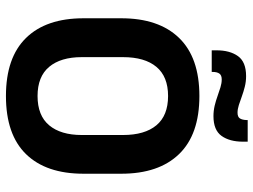

<svg xmlns="http://www.w3.org/2000/svg" viewBox="-126 -733 874 662"><g transform="rotate(90 311.0 -402.0)"><path d="M311 14.5Q178.5 14.5 110.8 -54.8Q43 -124 43 -253V-383Q43 -512.5 110.8 -582.5Q178.5 -652.5 311 -652.5Q443.5 -652.5 511.2 -582.5Q579 -512.5 579 -383V-253Q579 -124 511.5 -54.8Q444 14.5 311 14.5ZM311 -94.5Q378.5 -94.5 412 -134.5Q445.5 -174.5 445.5 -247V-389Q445.5 -464 412 -504.2Q378.5 -544.5 311 -544.5Q244 -544.5 210.5 -504.2Q177 -464 177 -389V-247Q177 -174.5 210.5 -134.5Q244 -94.5 311 -94.5ZM380.5 -701Q362 -701 344.2 -705.2Q326.5 -709.5 310.8 -715.2Q295 -721 280.8 -725.2Q266.5 -729.5 254 -729.5Q239.5 -729.5 233.8 -721.5Q228 -713.5 228 -698V-695H153.5V-711.5Q153.5 -757.5 173.5 -785.5Q193.5 -813.5 242.5 -813.5Q261.5 -813.5 279.2 -809Q297 -804.5 312.5 -798.8Q328 -793 342.2 -788.5Q356.5 -784 368.5 -784Q383 -784 388.2 -792Q393.5 -800 394 -816V-819H468.5V-803Q468.5 -756.5 448.5 -728.8Q428.5 -701 380.5 -701Z"/></g></svg>

Font: Anek Devanagari SemiBold
Style: Regular
Weight: 600
Designer: Kailash Malviya (Devanagari) & Yesha Goshar (Latin)
Foundry: Ek Type
Version: Version 1.003